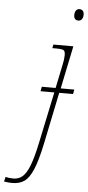

<svg xmlns="http://www.w3.org/2000/svg" viewBox="-201 -777 483 1053"><g transform="rotate(5 40.5 -251.0)"><path d="M218 -714Q218 -697 210.5 -688Q203 -679 192 -679Q180 -679 173.5 -686Q167 -693 167 -707Q167 -723 174 -732.5Q181 -742 193 -742Q204 -742 211 -735Q218 -728 218 -714ZM128 -300H203L198 -275H122L63 10Q43 105 22 154Q1 203 -25.5 221.5Q-52 240 -93 240Q-109 240 -137 236L-131 210Q-113 215 -88 215Q-58 215 -37 196.5Q-16 178 1 134Q18 90 35 10L95 -275H19L24 -300H100L127 -430Q134 -460 134 -484Q134 -505 125 -510.5Q116 -516 83 -516H63L67 -536H177Z"/></g></svg>

Font: Noto Serif NarrowThin
Style: Italic
Weight: 250
Width: 4
Italic angle: -12°
Designer: Monotype Design Team
Foundry: Monotype Imaging Inc.
Version: Version 1.001